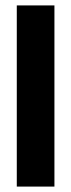

<svg xmlns="http://www.w3.org/2000/svg" viewBox="-20 -689 263 709"><path d="M181 0H42V-669H181Z"/></svg>

Font: Teko Semibold
Style: Regular
Weight: 600
Designer: Manushi Parikh, Jonny Pinhorn
Foundry: Indian Type Foundry
Version: Version 1.105;PS 1.0;hotconv 1.0.78;makeotf.lib2.5.61930; tt